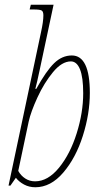

<svg xmlns="http://www.w3.org/2000/svg" viewBox="-20 -780 426 810"><path d="M47 -30 24 3H16L153 -644Q163 -689 163 -715Q163 -731 156 -735.5Q149 -740 123 -740H105L110 -760H206L147 -483Q136 -431 129 -405H133Q175 -481 208.5 -513.5Q242 -546 283 -546Q359 -546 359 -388Q359 -300 329.5 -207Q300 -114 247 -52Q194 10 129 10Q103 10 81.5 -1.5Q60 -13 47 -30ZM331 -387Q331 -454 317.5 -487.5Q304 -521 279 -521Q241 -521 203.5 -475.5Q166 -430 138 -369Q110 -308 101 -267L57 -59Q68 -39 86.5 -27Q105 -15 128 -15Q182 -15 229 -72.5Q276 -130 303.5 -217.5Q331 -305 331 -387Z"/></svg>

Font: Noto Serif CondThin
Style: Italic
Weight: 250
Width: 3
Italic angle: -12°
Designer: Monotype Design Team
Foundry: Monotype Imaging Inc.
Version: Version 1.001